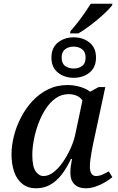

<svg xmlns="http://www.w3.org/2000/svg" viewBox="-20 -1004 636 1034"><path d="M174 10Q130 10 100 -14Q70 -38 56 -79.5Q42 -121 42 -173Q42 -220 55 -271.5Q68 -323 93 -371.5Q118 -420 154.5 -459.5Q191 -499 238.5 -522.5Q286 -546 344 -546Q368 -546 390.5 -541.5Q413 -537 432.5 -529Q452 -521 465 -510L511 -535H547L479 -217Q477 -206 473 -185Q469 -164 466.5 -142.5Q464 -121 464 -107Q464 -82 472.5 -69Q481 -56 497 -56Q514 -56 531 -63.5Q548 -71 566 -81L585 -50Q570 -37 546.5 -23Q523 -9 495.5 0.5Q468 10 441 10Q403 10 381 -11.5Q359 -33 359 -72Q359 -92 361 -108Q363 -124 368 -148H362Q339 -98 311 -62.5Q283 -27 249.5 -8.5Q216 10 174 10ZM215 -56Q241 -56 267.5 -76Q294 -96 317.5 -129.5Q341 -163 360 -204.5Q379 -246 387 -288L424 -463Q413 -480 393 -488.5Q373 -497 350 -497Q311 -497 280 -475Q249 -453 225.5 -416.5Q202 -380 186 -336.5Q170 -293 162 -249Q154 -205 154 -170Q154 -108 171.5 -82Q189 -56 215 -56ZM377 -585Q327 -585 292 -613Q257 -641 257 -694Q257 -747 292 -775Q327 -803 377 -803Q427 -803 462 -775Q497 -747 497 -694Q497 -641 462 -613Q427 -585 377 -585ZM377 -635Q403 -635 422 -648.5Q441 -662 441 -694Q441 -725 422 -739Q403 -753 377 -753Q350 -753 331 -739Q312 -725 312 -694Q312 -662 331 -648.5Q350 -635 377 -635ZM360 -837Q378 -857 397.5 -882Q417 -907 435.5 -933.5Q454 -960 469 -984H586L583 -974Q571 -959 550.5 -939Q530 -919 504 -897.5Q478 -876 452 -857Q426 -838 402 -824H357Z"/></svg>

Font: ET Text
Style: Italic
Weight: 470
Italic angle: -12°
Designer: Monotype Design Team
Foundry: Monotype Imaging Inc.
Version: Version 2.009